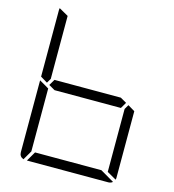

<svg xmlns="http://www.w3.org/2000/svg" viewBox="-136 -1086 1089 1199"><g transform="rotate(15 408.0 -486.0)"><path d="M161 -735V-531L144 -502L99 -529V-959Q99 -968 101 -972L161 -938ZM672 -498 717 -471V-41Q717 -32 715 -28L655 -62V-265V-469ZM631 -469H408H202L162 -492L185 -531H408H614L654 -508ZM614 -62 703 -10Q691 0 676 0H408H149L185 -62H408ZM126 -2Q99 -12 99 -41V-500V-505L139 -482L152 -474L161 -469V-265V-62Z"/></g></svg>

Font: DSEG7 Modern
Style: Light
Weight: 300
Designer: Keshikan(Twitter:@keshinomi_88pro)
Version: Version 0.46